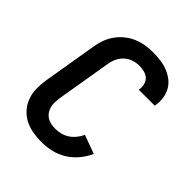

<svg xmlns="http://www.w3.org/2000/svg" viewBox="-206 -873 1012 1012"><g transform="rotate(45 300.0 -367.5)"><path d="M270 8Q236 8 203.5 2.5Q171 -3 143 -17.5Q115 -32 94.5 -55.5Q74 -79 63 -108.5Q52 -138 51.5 -171.5Q51 -205 56 -238L107 -543Q111 -570 121 -597.5Q131 -625 148 -649Q165 -673 188.5 -692Q212 -711 239 -722.5Q266 -734 294 -738.5Q322 -743 350 -743Q378 -743 406 -739.5Q434 -736 459.5 -726Q485 -716 506 -700Q527 -684 540 -661Q553 -638 557 -610Q561 -582 556 -554Q556 -553 556 -552Q556 -551 556 -550H437Q437 -551 437 -551.5Q437 -552 437 -552Q440 -571 435.5 -589.5Q431 -608 418.5 -620Q406 -632 387.5 -637Q369 -642 350 -642Q327 -642 304.5 -634.5Q282 -627 264 -610Q246 -593 236.5 -571Q227 -549 224 -526L173 -222Q171 -205 170.5 -188.5Q170 -172 174 -157Q178 -142 187 -129Q196 -116 208.5 -108Q221 -100 237 -96.5Q253 -93 270 -93Q290 -93 310.5 -98Q331 -103 349 -115Q367 -127 381 -144Q395 -161 404 -181L508 -143Q493 -109 468 -79Q443 -49 410.5 -29Q378 -9 341.5 -0.5Q305 8 270 8Z"/></g></svg>

Font: Iosevka SS04 Extended
Style: Bold Italic
Weight: 700
Width: 7
Italic angle: -9°
Monospace: yes
Designer: Belleve Invis
Foundry: Belleve Invis
Version: Version 19.0.0; ttfautohint (v1.8.4)